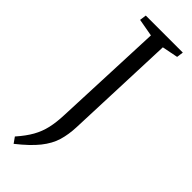

<svg xmlns="http://www.w3.org/2000/svg" viewBox="-307 -730 979 979"><g transform="rotate(45 182.5 -240.5)"><path d="M162 -657 67 -674 72 -710H339L334 -674L248 -657L225 -59Q223 -4 209.5 41.5Q196 87 160.5 131.5Q125 176 58 229L36 198Q74 155 95 117.5Q116 80 125.5 38.5Q135 -3 137 -59Z"/></g></svg>

Font: Literata 36pt
Style: Italic
Weight: 400
Italic angle: -2°
Designer: Latin by Veronika Burian and Jose Scaglione. Greek by Irene Vlachou. Cyrillic by Vera Evstafieva
Foundry: TypeTogether
Version: Version 3.002